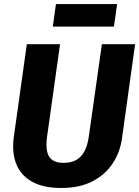

<svg xmlns="http://www.w3.org/2000/svg" viewBox="-20 -912 688 949"><path d="M483.6 -693.6H647.8L583.1 -229.1Q573.5 -159.1 536.2 -103.2Q498.9 -47.3 435.4 -15Q371.9 17.2 282.9 17.2Q193.2 17.2 137.3 -14.6Q81.5 -46.4 59.8 -102.8Q38.2 -159.3 47.9 -232.5L112.6 -693.6H276.8L212.5 -235.4Q206.8 -192.2 212.9 -163.3Q219 -134.5 239 -120.8Q259.1 -107 294.7 -107Q332 -107 357.5 -121.6Q382.9 -136.2 398.2 -165.9Q413.5 -195.6 419.2 -238.8ZM558.7 -891.9 543.2 -780.6H241L256.5 -891.9Z"/></svg>

Font: Fira Sans Variable
Style: Italic
Weight: 397
Italic angle: -8°
Designer: Carrois Corporate & Edenspiekermann AG
Foundry: Carrois Corporate GbR & Edenspiekermann AG
Version: Version 4.202